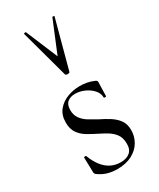

<svg xmlns="http://www.w3.org/2000/svg" viewBox="-190 -792 718 865"><g transform="rotate(-30 169.0 -359.5)"><path d="M100.4 -325.2Q100.4 -299.4 113.5 -281.3Q126.6 -263.2 147.4 -250.5Q168.2 -237.8 190.8 -225.6Q216.6 -213.2 239.8 -198.5Q263 -183.8 278.2 -163.4Q293.4 -143 293.4 -110.4Q293.4 -78.4 277.3 -50.7Q261.2 -23 229.4 -6Q197.6 11 151.6 11Q127.4 11 104 4.7Q80.6 -1.6 55.6 -19.2Q53.6 -21.2 51.6 -24.2Q49.6 -27.2 49.6 -31.2L47.6 -108.6Q47.6 -111.6 53.1 -112.1Q58.6 -112.6 59.6 -109.8Q72.2 -76.2 90.2 -53.5Q108.2 -30.8 130.9 -19.5Q153.6 -8.2 180.4 -8.2Q212.4 -8.2 229.8 -23.9Q247.2 -39.6 245.6 -71.2Q244.8 -100 231.1 -118.1Q217.4 -136.2 196.8 -148.5Q176.2 -160.8 153.8 -171.8Q129.2 -184 106.6 -197.6Q84 -211.2 69.4 -232.3Q54.8 -253.4 54.8 -286.8Q54.8 -325.6 75 -350.2Q95.2 -374.8 126.3 -386.6Q157.4 -398.4 191 -398.4Q209.8 -398.4 227.9 -395Q246 -391.6 264.4 -383.4Q273.4 -379.6 273.4 -372.4Q273.4 -356.4 272.4 -338.5Q271.4 -320.6 271.4 -299.4Q271.4 -297.2 265.4 -297.2Q259.4 -297.2 259.4 -299.4Q259.4 -321.6 243.1 -339.6Q226.8 -357.6 203 -368.1Q179.2 -378.6 155 -378.6Q130.6 -378.6 115.5 -366Q100.4 -353.4 100.4 -325.2ZM92.2 -726Q91.2 -729 96.7 -730Q102.2 -731 103.2 -729L172.2 -564L240.2 -729Q241.4 -731 246.8 -730Q252.2 -729 250.2 -726L183.2 -477Q182.2 -472 172.2 -472Q162.2 -472 160.2 -477Z"/></g></svg>

Font: Cormorant Infant Light
Style: Regular
Weight: 300
Designer: Christian Thalmann (Catharsis Fonts)
Foundry: Catharsis Fonts
Version: Version 4.001